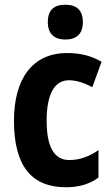

<svg xmlns="http://www.w3.org/2000/svg" viewBox="-20 -781 474 811"><path d="M256 -761C208 -761 182 -739 182 -687C182 -637 211 -614 256 -614C302 -614 330 -637 330 -687C330 -738 304 -761 256 -761ZM259 10C313 10 358 -3 396 -31V-147C357 -120 317 -105 272 -105C210 -105 177 -159 177 -271C177 -383 210 -442 271 -442C303 -442 335 -431 370 -413L409 -520C370 -543 324 -557 264 -557C116 -557 39 -447 39 -271C39 -79 114 10 259 10Z"/></svg>

Font: Noto Sans Devanagari UI Condensed
Style: Bold
Weight: 700
Width: 3
Designer: Jelle Bosma - Monotype Design Team
Foundry: Monotype Imaging Inc.
Version: Version 2.004